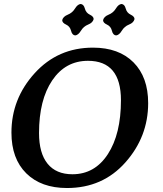

<svg xmlns="http://www.w3.org/2000/svg" viewBox="-20 -945 827 975"><path d="M320.3 9.8Q189 9.8 113.5 -64.7Q38.1 -139.2 38.1 -271.5Q38.1 -443.4 156 -573.2Q273.9 -703.1 452.1 -703.1Q583.5 -703.1 658 -628.2Q732.4 -553.2 732.4 -421.4Q732.4 -250.5 616.9 -120.4Q501.5 9.8 320.3 9.8ZM347.7 -60.1Q461.4 -60.1 527.8 -162.4Q594.2 -264.6 594.2 -436Q594.2 -636.2 426.8 -636.2Q312.5 -636.2 245.4 -537.1Q178.2 -438 178.2 -269.5Q178.2 -167 221.7 -113.5Q265.1 -60.1 347.7 -60.1ZM361.8 -765.1Q346.2 -766.6 340.8 -788.8Q335.4 -811 315.7 -820.1Q295.9 -829.1 295.9 -842.8Q300.3 -860.8 324 -870.4Q347.7 -879.9 360.8 -901.6Q374 -923.3 389.6 -924.8Q405.3 -923.3 410.9 -901.6Q416.5 -879.9 436 -870.6Q455.6 -861.3 455.6 -848.1Q451.2 -829.6 427.7 -820.3Q404.3 -811 390.9 -788.8Q377.4 -766.6 361.8 -765.1ZM569.3 -765.1Q553.7 -766.6 548.3 -788.8Q543 -811 523.2 -820.1Q503.4 -829.1 503.4 -842.8Q507.8 -860.8 531.5 -870.4Q555.2 -879.9 568.4 -901.6Q581.5 -923.3 597.2 -924.8Q612.8 -923.3 618.4 -901.6Q624 -879.9 643.6 -870.6Q663.1 -861.3 663.1 -848.1Q658.7 -829.6 635.3 -820.3Q611.8 -811 598.4 -788.8Q585 -766.6 569.3 -765.1Z"/></svg>

Font: Kelvinch
Style: Bold Italic
Weight: 700
Italic angle: -10°
Designer: Paul James Miller
Foundry: High-Logic / Made with FontCreator
Version: Version 3.30 September 23, 2016